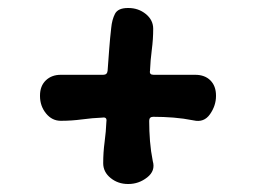

<svg xmlns="http://www.w3.org/2000/svg" viewBox="-20 -490 640 480"><path d="M258 -420Q260 -441 267.5 -455.5Q275 -470 300 -470H301Q326 -470 344.5 -455Q363 -440 363 -418Q363 -392 359.5 -365.5Q356 -339 355 -313Q353 -303 364 -303Q390 -303 416 -303Q442 -303 468 -303Q492 -303 506 -289Q520 -275 520 -251V-250Q520 -226 505 -204.5Q490 -183 464 -189Q439 -194 414 -196Q389 -198 363 -198Q353 -198 353 -188Q353 -162 355 -137Q357 -112 362 -87Q369 -63 348 -46.5Q327 -30 301 -30H300Q275 -30 256.5 -45Q238 -60 238 -82Q238 -109 241.5 -135Q245 -161 246 -186Q248 -198 236 -196Q211 -195 185 -191.5Q159 -188 132 -188Q110 -188 95 -206.5Q80 -225 80 -250V-251Q80 -275 94.5 -289Q109 -303 132 -303Q159 -303 185.5 -303Q212 -303 238 -303Q248 -303 249 -313Q251 -340 253 -367Q255 -394 258 -420Z"/></svg>

Font: Winky Sans ExtraBold
Style: Regular
Weight: 800
Designer: Simon Atzbach
Foundry: typofactur
Version: Version 1.205